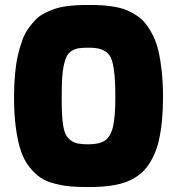

<svg xmlns="http://www.w3.org/2000/svg" viewBox="-20 -757 707 781"><path d="M339.8 -169.9Q384.8 -169.9 407.5 -185.8Q430.2 -201.7 439.7 -241.7Q449.2 -281.7 449.2 -360.8Q449.2 -414.6 446.3 -447.8Q443.4 -481 437 -505.1Q430.7 -529.3 417.5 -541Q404.3 -552.7 386.5 -557.9Q368.7 -563 339.8 -563Q315.9 -563 301 -560.8Q286.1 -558.6 272.7 -550.5Q259.3 -542.5 252.2 -529.3Q245.1 -516.1 239.7 -492.7Q234.4 -469.2 232.7 -438.2Q231 -407.2 231 -360.8Q231 -319.3 232.2 -293.5Q233.4 -267.6 237.5 -243.9Q241.7 -220.2 248.5 -208Q255.4 -195.8 268.1 -186Q280.8 -176.3 297.6 -173.1Q314.5 -169.9 339.8 -169.9ZM339.8 3.9Q296.9 3.9 266.1 1.2Q235.4 -1.5 201.4 -10.3Q167.5 -19 144.5 -34.7Q121.6 -50.3 99.9 -77.4Q78.1 -104.5 65.2 -142.8Q52.2 -181.2 44.7 -235.8Q37.1 -290.5 37.1 -360.8Q37.1 -411.6 41 -454.6Q44.9 -497.6 52.7 -531.5Q60.5 -565.4 70.6 -593Q80.6 -620.6 95.2 -641.1Q109.9 -661.6 125.2 -677.2Q140.6 -692.9 160.9 -703.1Q181.2 -713.4 200.2 -720.2Q219.2 -727.1 243.9 -730.7Q268.6 -734.4 290.3 -735.6Q312 -736.8 339.8 -736.8Q371.6 -736.8 396 -735.4Q420.4 -733.9 447.8 -729Q475.1 -724.1 495.6 -715.6Q516.1 -707 537.4 -692.9Q558.6 -678.7 574 -658.7Q589.4 -638.7 603.3 -610.6Q617.2 -582.5 625.2 -546.6Q633.3 -510.7 638.2 -464.1Q643.1 -417.5 643.1 -360.8Q643.1 -259.3 626 -184.6Q610.8 -120.6 576.2 -75.7Q561 -56.2 540.3 -41.7Q519.5 -27.3 498.5 -19Q442.9 3.9 339.8 3.9Z"/></svg>

Font: Squarion Black
Style: Regular
Weight: 900
Designer: Natanael Gama
Version: Version 1.00;September 12, 2019;FontCreator 11.5.0.2425 64-b